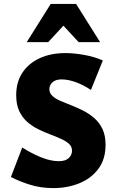

<svg xmlns="http://www.w3.org/2000/svg" viewBox="-20 -947 594 984"><path d="M349 -175Q349 -196 333.5 -210Q318 -224 292.5 -235.5Q267 -247 236.5 -258.5Q206 -270 175.5 -285Q145 -300 119.5 -322.5Q94 -345 78.5 -378Q63 -411 63 -459Q63 -526 94.5 -574Q126 -622 183 -648.5Q240 -675 316 -675Q359 -675 412 -665.5Q465 -656 507 -637L446 -486Q407 -512 368 -526Q329 -540 296 -540Q273 -540 259.5 -532.5Q246 -525 239.5 -513.5Q233 -502 233 -490Q233 -470 248.5 -455.5Q264 -441 289.5 -430Q315 -419 346 -407Q377 -395 408 -379Q439 -363 464.5 -340.5Q490 -318 505.5 -285Q521 -252 521 -205Q521 -131 484 -81.5Q447 -32 386 -7.5Q325 17 254 17Q188 17 133 -0.5Q78 -18 36 -40L94 -191Q141 -161 190 -141Q239 -121 282 -121Q315 -121 332 -136.5Q349 -152 349 -175ZM383 -731 273 -850 240 -927H370L493 -731ZM117 -731 240 -927H370L337 -850L227 -731Z"/></svg>

Font: Ysabeau Infant Black
Style: Regular
Weight: 900
Designer: Christian Thalmann (Catharsis Fonts)
Version: Version 2.001;gftools[0.9.30]; featfreeze: ss01,ss02,lnum